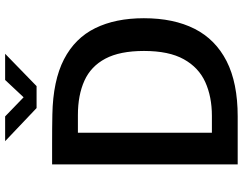

<svg xmlns="http://www.w3.org/2000/svg" viewBox="-119 -827 946 748"><g transform="rotate(-90 354.0 -453.0)"><path d="M87.5 0V-723Q92 -723 114 -723Q136 -723 166.2 -723Q196.5 -723 227.8 -722.8Q259 -722.5 282 -722Q414 -719.5 496.8 -676.8Q579.5 -634 618.2 -555.2Q657 -476.5 657 -365.5Q657 -249.5 615.8 -168Q574.5 -86.5 489.8 -43.2Q405 0 274.5 0ZM211 -100.5H276.5Q351 -100.5 408 -126.2Q465 -152 497.2 -210Q529.5 -268 529.5 -365Q529.5 -459 499.5 -515.5Q469.5 -572 413.5 -597.2Q357.5 -622.5 279.5 -622.5H211ZM307 -783.5 178 -906H274.5L349 -834L416.5 -906H518.5L392.5 -783.5Z"/></g></svg>

Font: Public Sans Thin SemiBold
Style: Regular
Weight: 600
Version: Version 2.001